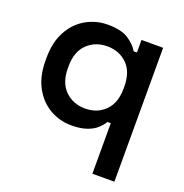

<svg xmlns="http://www.w3.org/2000/svg" viewBox="-127 -622 894 935"><g transform="rotate(20 319.5 -154.0)"><path d="M452 200V-62H435Q424 -44 404.5 -26Q385 -8 353 3Q321 14 275 14Q214 14 162.5 -15.5Q111 -45 80 -102Q49 -159 49 -239V-255Q49 -335 80 -392Q111 -449 163 -478.5Q215 -508 275 -508Q345 -508 382 -484Q419 -460 437 -429H454V-494H566V200ZM309 -86Q372 -86 412.5 -126.5Q453 -167 453 -242V-252Q453 -328 412 -368Q371 -408 309 -408Q247 -408 205.5 -368Q164 -328 164 -252V-242Q164 -167 205.5 -126.5Q247 -86 309 -86Z"/></g></svg>

Font: Space Grotesk Light SemiBold
Style: Regular
Weight: 600
Version: Version 2.000